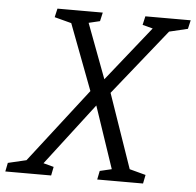

<svg xmlns="http://www.w3.org/2000/svg" viewBox="-99 -717 785 768"><g transform="rotate(5 293.0 -333.5)"><path d="M271 -350 524 -667H596L342 -350L463 0H389ZM332 -350 64 0H-10L261 -350L141 -667H213ZM101 -667H181L169 -612L93 -632ZM454 -667H534L522 -612L446 -632ZM319 0 326 -35 411 -55 399 0ZM-50 0 -43 -35 42 -55 30 0ZM54 0 66 -55 141 -35 134 0ZM423 0 435 -55 510 -35 503 0ZM191 -612 203 -667H283L275 -632ZM544 -612 556 -667H636L628 -632Z"/></g></svg>

Font: Epunda Slab Light
Style: Italic
Weight: 300
Italic angle: -12°
Designer: Simon Atzbach
Foundry: typofactur
Version: Version 1.102